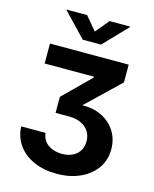

<svg xmlns="http://www.w3.org/2000/svg" viewBox="-138 -854 918 1141"><g transform="rotate(15 321.5 -284.0)"><path d="M321.3 194.8Q241.7 194.8 180.4 167.5Q119.1 140.1 84 91.1Q48.8 42 46.4 -22.9H196.3Q198.7 6.3 215.3 27.8Q231.9 49.3 259.8 60.8Q287.6 72.3 321.8 72.3Q357.9 72.3 385.5 59.3Q413.1 46.4 428.7 21.5Q444.3 -3.4 444.3 -38.6Q444.3 -69.8 428.7 -95.9Q413.1 -122.1 381.8 -137.7Q350.6 -153.3 304.2 -153.3H222.7V-251.5L388.2 -415.5V-419.9H84V-542.5H568.4V-433.1L328.1 -203.1V-234.9Q410.6 -245.6 471.2 -220Q531.7 -194.3 565.2 -144.3Q598.6 -94.2 598.6 -29.8Q598.6 38.1 562.5 88.6Q526.4 139.2 463.9 167Q401.4 194.8 321.3 194.8ZM253.4 -763.2 322.8 -680.2 391.6 -763.2H517.6V-759.8L378.9 -615.2H266.1L127.9 -759.8V-763.2Z"/></g></svg>

Font: Inter 16pt
Style: Bold
Weight: 700
Version: Version 4.001;git-66647c0bb